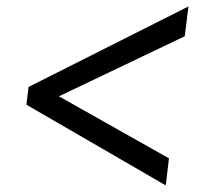

<svg xmlns="http://www.w3.org/2000/svg" viewBox="-20 -618 650 596"><path d="M68.5 -348 565 -598 553.5 -505.5 163 -319 504.5 -126.5 494.5 -42.5 62 -293Z"/></svg>

Font: Merriweather 24pt Medium
Style: Italic
Weight: 500
Italic angle: -7.8°
Version: Version 2.101